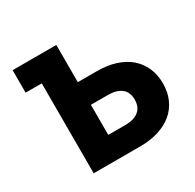

<svg xmlns="http://www.w3.org/2000/svg" viewBox="-154 -880 1069 1050"><g transform="rotate(-30 380.5 -355.0)"><path d="M324 -710V-475H444Q509 -475 561 -458.5Q613 -442 649 -411Q685 -380 704.5 -336Q724 -292 724 -237Q724 -182 704.5 -138Q685 -94 649 -63.5Q613 -33 561 -16.5Q509 0 444 0H150V-568H48V-710ZM324 -142H432Q486 -142 516 -166Q546 -190 546 -237Q546 -285 515.5 -308.5Q485 -332 432 -332H324Z"/></g></svg>

Font: Geist ExtBd
Style: Regular
Weight: 400
Designer: Basement.studio, Andrés Briganti, Mateo Zaragoza
Foundry: Basement.studio, Vercel, Andrés Briganti, Guido Ferreyra, Mateo Zaragoza
Version: Version 1.401